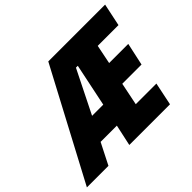

<svg xmlns="http://www.w3.org/2000/svg" viewBox="-215 -946 1178 1178"><g transform="rotate(-45 374.0 -357.0)"><path d="M-62 0H125L195 -138H336L306 0H659L690 -149H511L541 -296H708L740 -443H574L599 -567H779L810 -714H317ZM271 -288 410 -567H426L368 -288Z"/></g></svg>

Font: Noto Sans Condensed Black
Style: Italic
Weight: 900
Width: 3
Italic angle: -12°
Designer: Monotype Design Team
Foundry: Monotype Imaging Inc.
Version: Version 2.013